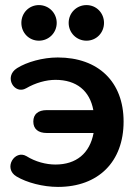

<svg xmlns="http://www.w3.org/2000/svg" viewBox="-20 -725 552 755"><path d="M208 10C367 10 466 -89 466 -247C466 -403 367 -499 207 -499C148 -499 85 -481 47 -457C-7 -423 37 -351 83 -378C119 -399 161 -411 198 -411C281 -411 333 -368 347 -292H164C130 -292 111 -276 111 -247C111 -218 130 -202 164 -202H348C333 -122 280 -78 198 -78C161 -78 119 -89 84 -111C38 -138 -9 -63 45 -31C85 -7 149 10 208 10ZM133 -565C172 -565 203 -596 203 -635C203 -674 172 -705 133 -705C94 -705 64 -674 64 -635C64 -596 94 -565 133 -565ZM320 -565C359 -565 389 -596 389 -635C389 -674 359 -705 320 -705C281 -705 250 -674 250 -635C250 -596 281 -565 320 -565Z"/></svg>

Font: SN Pro SemiBold
Style: Regular
Weight: 600
Designer: Tobias Whetton
Foundry: Supernotes
Version: Version 1.003;Glyphs 3.3 (3324)